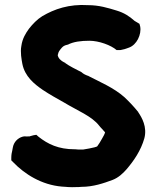

<svg xmlns="http://www.w3.org/2000/svg" viewBox="-20 -742 639 782"><path d="M26 -89 33 -82C80 -33 149 11 232 18C243 19 252 19 259 20H262C270 20 275 21 290 20C296 20 303 20 312 19C360 19 403 4 438 -9C462 -18 481 -36 495 -52C525 -87 554 -129 568 -179C580 -225 558 -263 543 -285V-286L542 -287C524 -309 508 -326 487 -346C443 -385 387 -408 341 -432L340 -433H339C330 -436 319 -441 312 -448C285 -462 264 -472 246 -485L245 -487H243C227 -495 217 -505 215 -518L216 -520C218 -531 221 -535 232 -548C238 -554 242 -557 255 -560H256C279 -572 309 -576 344 -576C383 -576 432 -558 455 -538H464C470 -538 473 -538 479 -540C491 -542 498 -546 505 -548C537 -559 557 -602 551 -634L548 -645L528 -657C507 -676 485 -690 455 -699C419 -710 383 -721 339 -721C261 -726 201 -705 152 -676C131 -663 113 -644 98 -625C85 -607 71 -585 67 -555C62 -529 68 -499 71 -482C81 -431 119 -400 154 -376C184 -356 210 -342 240 -325C296 -291 354 -269 384 -230C390 -222 401 -212 408 -203C406 -195 401 -187 396 -178C388 -164 383 -155 376 -146C375 -145 372 -144 365 -142C352 -139 334 -135 319 -133H305C299 -133 293 -133 287 -134H284C218 -134 175 -155 137 -185L128 -193L116 -191C108 -189 102 -187 98 -186L94 -187L92 -186C85 -187 77 -187 71 -185C54 -180 36 -165 32 -140L30 -129C28 -122 26 -111 26 -99Z"/></svg>

Font: Hussar Pisanka
Style: Blk
Weight: 700
Designer: Robert Jablonski
Foundry: Cannot Into Space Fonts
Version: Version 1.070